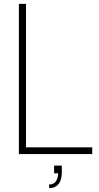

<svg xmlns="http://www.w3.org/2000/svg" viewBox="-20 -800 513 997"><path d="M459 0H78V-780H115V-35H459ZM235 177V158Q279 158 282 100H261V60H301V92Q301 136 283.5 156.5Q266 177 235 177Z"/></svg>

Font: Tanohe Sans ExtraLight
Style: Regular
Weight: 250
Designer: Village Type and Design LLC & Cristiano Sobral
Foundry: Cooper Hewitt Smithsonian Design Museum
Version: Version 1.00;September 29, 2021;FontCreator 13.0.0.2655 64-b